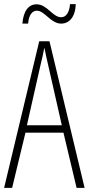

<svg xmlns="http://www.w3.org/2000/svg" viewBox="-20 -915 432 935"><path d="M349 -895H321C318 -855 302 -831 278 -831C236 -831 210 -894 158 -894C120 -894 94 -863 89 -800H117C120 -843 138 -863 159 -863C198 -863 227 -800 278 -800C316 -800 347 -831 349 -895ZM353 0H392L221 -714H171L0 0H39L104 -269H289ZM215 -596 281 -305H111L177 -597C185 -631 191 -654 196 -683C202 -654 207 -630 215 -596Z"/></svg>

Font: Noto Sans Thai ExtCond ExtLt
Style: Regular
Weight: 200
Width: 2
Designer: Monotype Design Team
Foundry: Monotype Imaging Inc.
Version: Version 2.002